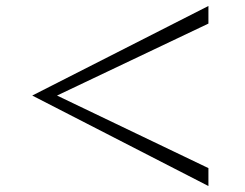

<svg xmlns="http://www.w3.org/2000/svg" viewBox="-20 -679 820 643"><path d="M678 -56 88 -359 678 -659V-600L171 -359L678 -116Z"/></svg>

Font: Kaisei Tokumin
Style: Regular
Weight: 400
Designer: Font-Kai, 金井和夫
Foundry: KAZUO KANAI
Version: Version 5.003